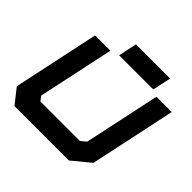

<svg xmlns="http://www.w3.org/2000/svg" viewBox="-204 -1052 1256 1256"><g transform="rotate(45 424.0 -424.0)"><path d="M93.5 0 12.5 -103 139.5 -700H281L168.5 -172L192.5 -141.5H557.5L594.5 -172L707 -700H848.5L721.5 -103L596.5 0ZM343 -719.5 370 -847.5H686L659 -719.5Z"/></g></svg>

Font: Tourney Expanded Black
Style: Italic
Weight: 900
Width: 7
Italic angle: -12°
Designer: Tyler Finck
Foundry: Etcetera Type Co
Version: Version 1.010; ttfautohint (v1.8.3)